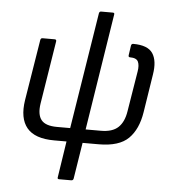

<svg xmlns="http://www.w3.org/2000/svg" viewBox="-56 -691 829 928"><g transform="rotate(5 358.0 -227.5)"><path d="M265 185Q256 185 258 176L285 0H225Q131 0 92.5 -46.5Q54 -93 68 -182L116 -478Q118 -487 126 -487H185Q194 -487 193 -478L144 -171Q136 -118 156.5 -92Q177 -66 233 -66H297L387 -631Q389 -640 397 -640H454Q463 -640 461 -631L372 -66H446Q502 -66 530 -92.5Q558 -119 566 -171L598 -367Q603 -397 595 -414.5Q587 -432 555 -432Q547 -432 548 -441L555 -489Q557 -498 565 -498Q636 -498 660 -462Q684 -426 673 -359L644 -174Q631 -90 585.5 -45Q540 0 441 0H363L335 176Q333 185 324 185Z"/></g></svg>

Font: Sofia Sans Semi Condensed
Style: Italic
Weight: 400
Italic angle: -9°
Designer: Botio Nikoltchev, Ani Petrova
Foundry: lettersoup
Version: Version 4.101